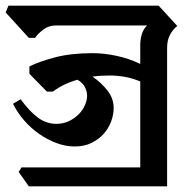

<svg xmlns="http://www.w3.org/2000/svg" viewBox="-43 -659 675 679"><path d="M61 -424Q94 -441 151 -456Q208 -471 284 -471Q323 -471 367 -462Q411 -453 453 -433V-499Q453 -545 477 -569H155Q129 -569 109.5 -554Q90 -539 81 -525H59L-23 -615L-13 -639H518L584 -567Q569 -556 558.5 -536.5Q548 -517 548 -490V0H59L23 -51L33 -67H453V-371Q424 -383 397 -387.5Q370 -392 345 -392Q329 -392 313.5 -391Q298 -390 284 -388Q314 -368 336.5 -339.5Q359 -311 359 -277Q359 -254 350 -229.5Q341 -205 323.5 -185.5Q306 -166 280.5 -153.5Q255 -141 221 -141Q189 -141 157 -153Q125 -165 96 -185Q67 -205 43 -232.5Q19 -260 3 -292L30 -308Q63 -263 92.5 -242Q122 -221 156 -221Q181 -221 201.5 -231Q222 -241 236 -255.5Q250 -270 257.5 -287.5Q265 -305 265 -320Q265 -335 257.5 -350.5Q250 -366 231 -377Q181 -363 144 -335H123L61 -398Z"/></svg>

Font: Jaini
Style: Regular
Weight: 400
Designer: Girish Dalvi, Maithili Shingre
Foundry: Ek Type
Version: Version 1.001;PS 1.000;hotconv 16.6.51;makeotf.lib2.5.65220